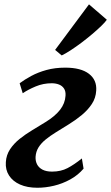

<svg xmlns="http://www.w3.org/2000/svg" viewBox="-20 -874 523 904"><path d="M156 10Q108.5 10 74.2 -5.2Q40 -20.5 22.5 -47.8Q5 -75 7.5 -110.5Q9.5 -144 27.2 -171Q45 -198 72.5 -220Q100 -242 132 -261.2Q164 -280.5 194 -299Q239 -326.5 262.8 -357Q286.5 -387.5 288.5 -423.5Q290 -444 281.5 -457Q273 -470 257.8 -476Q242.5 -482 223.5 -482Q183.5 -482 147.8 -467Q112 -452 87 -435L72.5 -482Q96 -499.5 127.5 -516.5Q159 -533.5 199 -544.5Q239 -555.5 287 -555.5Q361 -555.5 398.8 -526.5Q436.5 -497.5 433 -447.5Q431 -412.5 412.5 -384.5Q394 -356.5 365.8 -333Q337.5 -309.5 305.2 -289.5Q273 -269.5 243 -251Q215.5 -234 194.5 -216.8Q173.5 -199.5 161.2 -179.8Q149 -160 147.5 -135.5Q146.5 -116 154.5 -100.2Q162.5 -84.5 180.2 -75.2Q198 -66 225 -66Q266.5 -66 298 -82.5Q329.5 -99 365.5 -128L373.5 -80Q347 -49 310.5 -29Q274 -9 234.2 0.5Q194.5 10 156 10ZM239.5 -639 399 -853.5 483 -781Q475 -769.5 456.8 -751.8Q438.5 -734 414.2 -713.5Q390 -693 363.8 -673.2Q337.5 -653.5 313 -637.5Q288.5 -621.5 270.5 -613Z"/></svg>

Font: Merriweather 48pt
Style: Bold Italic
Weight: 700
Italic angle: -7.8°
Version: Version 2.101